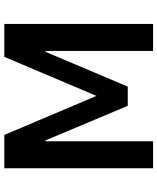

<svg xmlns="http://www.w3.org/2000/svg" viewBox="62 -808 745 910"><g transform="rotate(-90 435.0 -352.5)"><path d="M93 0V-705H251L437 -266H435L621 -705H777V0H649V-510H645L480 -120H389L225 -510H221V0Z"/></g></svg>

Font: Nunito Sans 7pt SemiCondensed
Style: Bold
Weight: 700
Width: 4
Designer: Vernon Adams
Foundry: Vernon Adams
Version: Version 3.101;gftools[0.9.27]